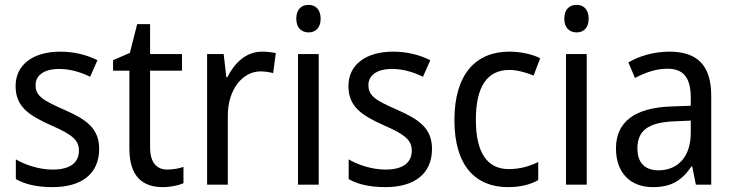

<svg xmlns="http://www.w3.org/2000/svg" viewBox="-20 -758 3014 788"><path d="M387 -147C387 -231 334 -268 245 -307C156 -346 126 -364 126 -409C126 -449 161 -475 223 -475C268 -475 311 -462 350 -443L380 -511C335 -533 285 -546 227 -546C118 -546 44 -494 44 -405C44 -319 100 -284 191 -243C279 -205 304 -181 304 -140C304 -92 270 -62 196 -62C140 -62 82 -82 45 -104V-23C82 -2 130 10 196 10C314 10 387 -44 387 -147Z M667 -62C622 -62 596 -92 596 -153V-468H727V-536H596V-659H543L513 -541L444 -511V-468H511V-148C511 -30 569 10 648 10C679 10 713 3 733 -6V-73C716 -67 690 -62 667 -62Z M1055 -546C991 -546 943 -501 913 -441H909L898 -536H830V0H915V-284C915 -391 976 -465 1049 -465C1066 -465 1086 -462 1101 -458L1112 -540C1095 -544 1074 -546 1055 -546Z M1247 -738C1217 -738 1196 -720 1196 -681C1196 -644 1217 -625 1247 -625C1275 -625 1296 -644 1296 -681C1296 -719 1275 -738 1247 -738ZM1288 -536H1203V0H1288Z M1753 -147C1753 -231 1700 -268 1611 -307C1522 -346 1492 -364 1492 -409C1492 -449 1527 -475 1589 -475C1634 -475 1677 -462 1716 -443L1746 -511C1701 -533 1651 -546 1593 -546C1484 -546 1410 -494 1410 -405C1410 -319 1466 -284 1557 -243C1645 -205 1670 -181 1670 -140C1670 -92 1636 -62 1562 -62C1506 -62 1448 -82 1411 -104V-23C1448 -2 1496 10 1562 10C1680 10 1753 -44 1753 -147Z M2065 10C2115 10 2156 0 2189 -19V-93C2154 -76 2115 -64 2068 -64C1978 -64 1933 -134 1933 -266C1933 -401 1978 -471 2071 -471C2102 -471 2141 -460 2170 -448L2197 -519C2166 -535 2119 -546 2070 -546C1934 -546 1845 -455 1845 -265C1845 -78 1931 10 2065 10Z M2347 -738C2317 -738 2296 -720 2296 -681C2296 -644 2317 -625 2347 -625C2375 -625 2396 -644 2396 -681C2396 -719 2375 -738 2347 -738ZM2388 -536H2303V0H2388Z M2727 -546C2663 -546 2604 -528 2559 -502L2586 -438C2628 -460 2672 -476 2719 -476C2782 -476 2815 -443 2815 -357V-324L2735 -321C2583 -316 2508 -256 2508 -149C2508 -49 2567 10 2659 10C2736 10 2778 -17 2818 -75H2821L2836 0H2899V-364C2899 -486 2846 -546 2727 -546ZM2747 -260 2815 -263V-213C2815 -111 2759 -59 2682 -59C2630 -59 2596 -87 2596 -149C2596 -218 2636 -256 2747 -260Z"/></svg>

Font: Noto Sans Lao Looped SemiCondensed
Style: Regular
Weight: 400
Width: 4
Designer: Mark Frömberg, Ben Mitchell
Foundry: The Fontpad Ltd
Version: Version 1.002